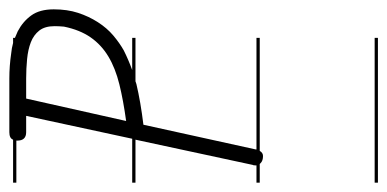

<svg xmlns="http://www.w3.org/2000/svg" viewBox="-229 -361 829 411"><g transform="rotate(-90 185.5 -155.5)"><path d="M310 -14H68Q64 -7 57 -7Q47 -7 42 -12L40 -14H0V-21H37V-24Q37 -28 38 -29L92 -280H0V-287H94L143 -514H108Q90 -514 90 -533V-535H0V-542H92Q95 -550 108 -550H223Q250 -550 277 -546Q288 -545 299 -542H310V-538Q317 -535 324 -532Q345 -521 358 -503Q371 -485 371 -455Q371 -426 363.5 -403Q356 -380 343.5 -360.5Q331 -341 315 -327.5Q299 -314 283 -305Q263 -295 241 -287H310V-280H217Q214 -279 211 -278Q173 -269 124 -263L71 -22V-21H310ZM180 -514 132 -300Q176 -306 210.5 -314.5Q245 -323 270 -338Q295 -353 311 -376Q327 -399 334 -433Q335 -444 335 -453Q335 -474 325.5 -486Q316 -498 300.5 -504Q285 -510 264.5 -512Q244 -514 223 -514ZM310 239H0V232H310Z"/></g></svg>

Font: Gruenewald VA 1. Klasse
Style: Regular
Weight: 400
Designer: Peter Wiegel
Foundry: Peter Wiegel, nach dem Schriftentwurf von Dr. H. Gr¸newald
Version: Version 0.007